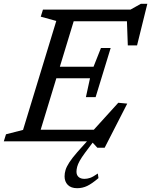

<svg xmlns="http://www.w3.org/2000/svg" viewBox="-39 -742 794 1008"><path d="M256.5 -632 175 -654.5 186.5 -691.5H366.5L156 0H-19L-7.5 -37L82 -60ZM412 -232 433.5 -331H202L221 -391.5H452L491 -490H542L502.5 -361L463 -232ZM680.5 -503.5H632L626.5 -656L647.5 -630.5H292.5L312.5 -691.5H646L700.5 -722H734.5ZM472 33.5 441 0H101L121 -61H480.5L430 -35L582 -202.5L629 -198L510.5 33.5ZM362.5 159.5Q362.5 177 373.5 187Q384.5 197 404.5 197Q419 197 434.2 191.8Q449.5 186.5 474.5 169L478 193Q443.5 222.5 418.8 234.2Q394 246 366 246Q334 246 317 228.8Q300 211.5 300 184Q300 167.5 305.2 150.2Q310.5 133 325 110.5Q339.5 88 367 56.5L436 -20.5H468L407.5 60Q389 85 379.2 102.8Q369.5 120.5 366 134.2Q362.5 148 362.5 159.5Z"/></svg>

Font: Newsreader 11pt
Style: Italic
Weight: 400
Italic angle: -17°
Version: Version 1.003